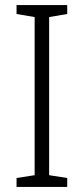

<svg xmlns="http://www.w3.org/2000/svg" viewBox="-20 -734 329 754"><path d="M244 0H45V-35L116 -46V-667L45 -679V-714H244V-679L173 -667V-46L244 -35Z"/></svg>

Font: Noto Sans Tamil SemiCondensed Light
Style: Regular
Weight: 300
Width: 4
Designer: Jelle Bosma - Monotype Design Team
Foundry: Monotype Imaging Inc.
Version: Version 2.004; ttfautohint (v1.8.4.7-5d5b)